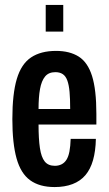

<svg xmlns="http://www.w3.org/2000/svg" viewBox="-20 -745 440 777"><path d="M201 12Q140 12 102 -15.5Q64 -43 47 -104Q30 -165 30 -263Q30 -365 48 -425.5Q66 -486 105.5 -512.5Q145 -539 207 -539Q262 -539 298.5 -516Q335 -493 352.5 -437.5Q370 -382 370 -284V-241H136Q136 -183 141.5 -146Q147 -109 161 -91.5Q175 -74 202 -74Q217 -74 229 -80Q241 -86 249 -98.5Q257 -111 261 -132Q265 -153 266 -183H368Q367 -134 356.5 -97Q346 -60 325.5 -36Q305 -12 273.5 0Q242 12 201 12ZM136 -304H264Q264 -345 261.5 -373Q259 -401 252.5 -419Q246 -437 234 -445Q222 -453 204 -453Q177 -453 162.5 -435.5Q148 -418 142 -385Q136 -352 136 -304ZM165 -617V-725H236V-617Z"/></svg>

Font: Archivo ExtraCondensed SemiBold
Style: Regular
Weight: 600
Width: 2
Designer: Hector Gatti
Foundry: Omnibus-Type
Version: Version 2.001